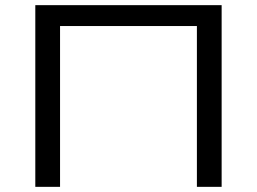

<svg xmlns="http://www.w3.org/2000/svg" viewBox="-20 -725 997 745"><path d="M117 0V-705H840V0H744V-624H213V0Z"/></svg>

Font: Nunito Sans 10pt Expanded
Style: Regular
Weight: 400
Width: 7
Designer: Vernon Adams
Foundry: Vernon Adams
Version: Version 3.101;gftools[0.9.27]